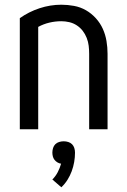

<svg xmlns="http://www.w3.org/2000/svg" viewBox="-20 -548 540 814"><path d="M64 0V-471Q102 -498 147.5 -513Q193 -528 240 -528Q267 -528 294 -523Q321 -518 344.5 -504.5Q368 -491 386.5 -470.5Q405 -450 416 -425.5Q427 -401 431.5 -374Q436 -347 436 -320V0H358V-320Q358 -337 356 -354Q354 -371 347.5 -387.5Q341 -404 330.5 -417.5Q320 -431 305.5 -440.5Q291 -450 274 -454Q257 -458 240 -458Q214 -458 189 -452Q164 -446 142 -434V0ZM240 246 202 213Q216 199 225 181.5Q234 164 239 146Q231 145 223.5 140.5Q216 136 211 129.5Q206 123 204 115Q202 107 202 99Q202 89 205 79.5Q208 70 214.5 63.5Q221 57 230.5 54Q240 51 250 51Q260 51 269.5 54Q279 57 285.5 63.5Q292 70 295 79.5Q298 89 298 99Q298 119 294.5 139Q291 159 284 178Q277 197 266 214.5Q255 232 240 246Z"/></svg>

Font: Moesevka
Style: Regular
Weight: 400
Monospace: yes
Designer: Belleve Invis
Foundry: Belleve Invis
Version: Version 32.5.0; ttfautohint (v1.8.4)